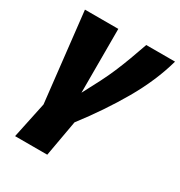

<svg xmlns="http://www.w3.org/2000/svg" viewBox="-174 -648 922 982"><g transform="rotate(30 287.5 -156.5)"><path d="M57 213 102 0 43 -526H240V-149Q270 -205 293 -250Q316 -295 334 -337.5Q352 -380 369 -425.5Q386 -471 405 -526H575Q539 -396 462.5 -263.5Q386 -131 285 0L247 213Z"/></g></svg>

Font: Raleway Black
Style: Italic
Weight: 900
Italic angle: -12°
Designer: Matt McInerney, Pablo Impallari, Rodrigo Fuenzalida
Foundry: Matt McInerney, Pablo Impallari, Rodrigo Fuenzalida
Version: Version 4.101;RELEASE